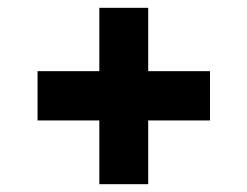

<svg xmlns="http://www.w3.org/2000/svg" viewBox="-20 -603 632 491"><path d="M234 -132V-295H76V-421H234V-583H359V-421H517V-295H359V-132Z"/></svg>

Font: Onest
Style: Bold
Weight: 700
Designer: Dmitri Voloshin, Andrey Kudryavtsev
Foundry: Dmitri Voloshin, Andrey Kudryavtsev
Version: Version 1.000;gftools[0.9.33]